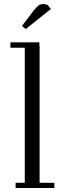

<svg xmlns="http://www.w3.org/2000/svg" viewBox="-20 -941 312 961"><path d="M32.2 -702.1V-729H176.8L178.2 -702.1V-25.9H252V0H58.1V-25.9H104V-702.1ZM89.8 -811 147.9 -887.2Q163.6 -906.7 173.1 -913.8Q182.6 -920.9 196.8 -920.9Q202.1 -920.9 207.8 -919.4Q213.4 -918 216.3 -916.5L219.2 -915L234.9 -896L108.9 -795.9Z"/></svg>

Font: Dehuti Alt
Style: Book
Weight: 400
Version: Version 1.2